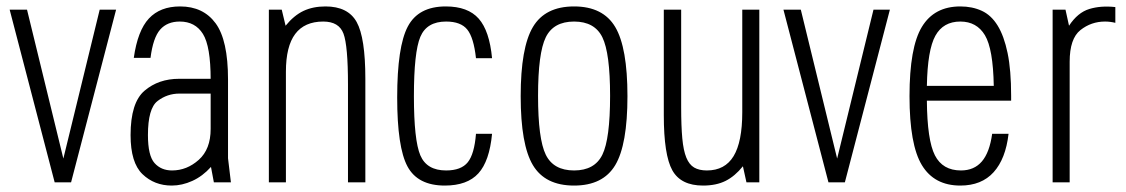

<svg xmlns="http://www.w3.org/2000/svg" viewBox="-20 -567 3500 597"><path d="M150 0H201L341 -537H290L177 -74L64 -537H10Z M537 -322Q473 -322 429.5 -285Q386 -248 386 -147Q386 -61 423 -25.5Q460 10 514 10Q546 10 578 -4.5Q610 -19 636 -48L645 0H698L689 -75V-322ZM396 -387H448Q456 -450 478 -475Q500 -500 539 -500Q587 -500 611 -461.5Q635 -423 635 -320H689Q689 -442 650.5 -494.5Q612 -547 540 -547Q478 -547 443 -509.5Q408 -472 396 -387ZM440 -147Q440 -230 470 -253Q500 -276 538 -276H635V-166Q635 -103 598 -70Q561 -37 515 -37Q481 -37 460.5 -60Q440 -83 440 -147Z M816 0H869V-344Q869 -423 898 -461.5Q927 -500 985 -500Q1034 -500 1048 -462.5Q1062 -425 1062 -304V0H1116V-322Q1116 -450 1089 -498.5Q1062 -547 992 -547Q953 -547 923.5 -533Q894 -519 868 -487L856 -537H816Z M1510 -151H1460Q1455 -88 1434.5 -62.5Q1414 -37 1367 -37Q1307 -37 1287 -84Q1267 -131 1267 -268Q1267 -405 1287 -452.5Q1307 -500 1367 -500Q1413 -500 1433 -475Q1453 -450 1460 -386H1510Q1502 -471 1468.5 -509Q1435 -547 1366 -547Q1281 -547 1248 -484.5Q1215 -422 1215 -264Q1215 -109 1247 -49.5Q1279 10 1363 10Q1433 10 1467.5 -28Q1502 -66 1510 -151Z M1599 -268Q1599 -117 1637 -53.5Q1675 10 1765 10Q1855 10 1893 -53.5Q1931 -117 1931 -268Q1931 -419 1893 -483Q1855 -547 1765 -547Q1675 -547 1637 -483Q1599 -419 1599 -268ZM1653 -269Q1653 -402 1677 -451Q1701 -500 1765 -500Q1829 -500 1853 -451Q1877 -402 1877 -269Q1877 -135 1853 -86Q1829 -37 1765 -37Q1701 -37 1677 -86Q1653 -135 1653 -269Z M2098 -537H2044V-209Q2044 -85 2070.5 -37.5Q2097 10 2166 10Q2207 10 2236 -4.5Q2265 -19 2290 -50L2301 0H2341V-537H2288V-218Q2288 -126 2261 -81.5Q2234 -37 2178 -37Q2154 -37 2138.5 -46Q2123 -55 2114 -77Q2105 -99 2101.5 -137Q2098 -175 2098 -233Z M2556 0H2607L2747 -537H2696L2583 -74L2470 -537H2416Z M2968 -37Q2911 -37 2887 -84Q2863 -131 2862 -254H3124V-269Q3124 -349 3113 -402Q3102 -455 3082 -487.5Q3062 -520 3032.5 -533.5Q3003 -547 2966 -547Q2885 -547 2846.5 -483.5Q2808 -420 2808 -268Q2808 -117 2846.5 -53.5Q2885 10 2966 10Q3032 10 3069.5 -31.5Q3107 -73 3116 -151H3065Q3057 -93 3033 -65Q3009 -37 2968 -37ZM2966 -500Q3017 -500 3042.5 -457.5Q3068 -415 3070 -300H2862Q2864 -412 2888.5 -456Q2913 -500 2966 -500Z M3253 0H3306V-375Q3306 -447 3339.5 -473.5Q3373 -500 3416 -500Q3424 -500 3432 -499Q3440 -498 3448 -496V-545Q3403 -550 3367 -539Q3331 -528 3304 -487L3293 -537H3253Z"/></svg>

Font: Secuela Light
Style: Regular
Weight: 300
Designer: Fernando Haro
Foundry: deFharo
Version: Version 1.708